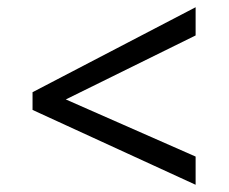

<svg xmlns="http://www.w3.org/2000/svg" viewBox="-20 -588 632 531"><path d="M70 -284V-333L521 -568V-490L162 -313L521 -155V-77Z"/></svg>

Font: gurmukhi25
Style: Book
Weight: 400
Designer: Jelle Bosma - Monotype Design Team
Foundry: Monotype Imaging Inc.
Version: Version 2.003